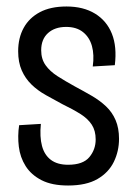

<svg xmlns="http://www.w3.org/2000/svg" viewBox="-20 -560 420 592"><path d="M190 12Q140 12 108 -4.5Q76 -21 59 -48Q42 -75 38 -108Q34 -141 39 -174L106 -178Q102 -138 109.5 -110Q117 -82 137 -67Q157 -52 190 -52Q236 -52 255.5 -75.5Q275 -99 275 -130Q275 -157 263 -175.5Q251 -194 228 -208.5Q205 -223 172 -239Q146 -253 121 -267Q96 -281 77 -299.5Q58 -318 47 -343Q36 -368 36 -402Q36 -443 53 -474Q70 -505 103 -522.5Q136 -540 185 -540Q237 -540 273 -518Q309 -496 325 -456Q341 -416 334 -359L266 -355Q271 -391 263.5 -418Q256 -445 236 -461Q216 -477 184 -477Q149 -477 128 -458Q107 -439 107 -405Q107 -378 120.5 -359Q134 -340 157.5 -325Q181 -310 210 -294Q238 -279 263 -264.5Q288 -250 307 -232Q326 -214 336.5 -189.5Q347 -165 347 -132Q347 -94 331 -61Q315 -28 280.5 -8Q246 12 190 12Z"/></svg>

Font: Bricolage Grotesque 24pt Condensed Light
Style: Regular
Weight: 300
Width: 3
Designer: Mathieu Triay
Foundry: Atelier Triay
Version: Version 1.001;gftools[0.9.33.dev8+g029e19f]